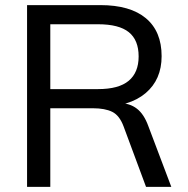

<svg xmlns="http://www.w3.org/2000/svg" viewBox="-20 -732 735 752"><path d="M86 0V-712H373Q490 -712 551.5 -660.5Q613 -609 613 -512Q613 -420 550 -367Q487 -314 374 -314L449 -328Q488 -328 516 -306.5Q544 -285 561 -238L651 0H552L464 -237Q448 -280 419.5 -294Q391 -308 344 -308H177V0ZM177 -383H364Q445 -383 484 -415.5Q523 -448 523 -511Q523 -575 484.5 -606Q446 -637 364 -637H177Z"/></svg>

Font: Muli Medium
Style: Regular
Weight: 500
Designer: Vernon Adams
Foundry: Vernon Adams
Version: Version 2.100; ttfautohint (v1.8.1.43-b0c9)